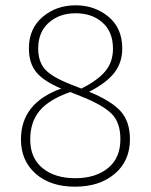

<svg xmlns="http://www.w3.org/2000/svg" viewBox="-20 -694 569 724"><path d="M316 -348Q399 -314 434.5 -275Q470 -236 470 -169Q470 -87 412.5 -38.5Q355 10 263 10Q170 10 114.5 -39Q59 -88 59 -168Q59 -306 211 -360Q146 -387 117.5 -421Q89 -455 89 -512Q89 -586 140.5 -630Q192 -674 265 -674Q337 -674 389 -631Q441 -588 441 -511Q441 -458 411 -419.5Q381 -381 316 -348ZM124 -511Q124 -462 149.5 -433Q175 -404 246 -376L287 -360Q350 -392 378 -426.5Q406 -461 406 -510Q406 -574 366.5 -609Q327 -644 265 -644Q204 -644 164 -608.5Q124 -573 124 -511ZM264 -22Q340 -22 387 -60Q434 -98 434 -169Q434 -232 401 -265Q368 -298 285 -331L245 -347Q165 -319 129.5 -276.5Q94 -234 94 -168Q94 -98 140.5 -60Q187 -22 264 -22Z"/></svg>

Font: Fira Sans UltraLight
Style: Regular
Weight: 200
Designer: Carrois Corporate & Edenspiekermann AG
Foundry: Carrois Corporate GbR & Edenspiekermann AG
Version: Version 4.106;PS 004.106;hotconv 1.0.70;makeotf.lib2.5.58329